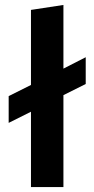

<svg xmlns="http://www.w3.org/2000/svg" viewBox="-20 -755 381 775"><path d="M105 0V-304L15 -259V-367L105 -412V-715L236 -735V-478L326 -524V-416L236 -371V0Z"/></svg>

Font: Radio Canada SemiBold
Style: Regular
Weight: 600
Designer: Charles Daoud, Etienne Aubert Bonn, Alexandre Saumier Demers, Jacques Le Bailly
Foundry: Radio-Canada
Version: Version 2.104; ttfautohint (v1.8.4.7-5d5b);gftools[0.9.28.de